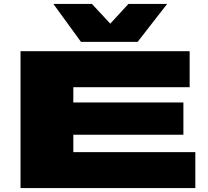

<svg xmlns="http://www.w3.org/2000/svg" viewBox="-20 -962 1064 982"><path d="M85 0V-700H950V-516H355V-438H918V-273H355V-184H979V0ZM835 -942 684 -748H394L253 -942H450L544 -841L637 -942Z"/></svg>

Font: Georama ExtraExtended ExtraBold
Style: Regular
Weight: 800
Width: 8
Designer: Jean-Baptiste Levee
Foundry: Production Type
Version: Version 1.000